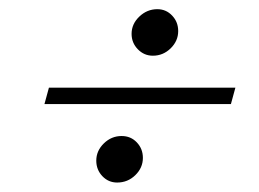

<svg xmlns="http://www.w3.org/2000/svg" viewBox="-20 -494 562 416"><path d="M311.2 -373.3Q292.2 -373.3 278.7 -387.2Q265.1 -401.1 265.1 -420.7Q265.1 -442.1 281.9 -458.1Q298.7 -474.1 320.9 -474.1Q339.9 -474.1 353 -460.2Q366.1 -446.4 366.1 -426.7Q366.1 -405.3 349.8 -389.3Q333.4 -373.3 311.2 -373.3ZM233.8 -98.5Q214.9 -98.5 201.7 -112.4Q188.6 -126.3 188.6 -145.9Q188.6 -167.3 205 -183.3Q221.4 -199.3 243.5 -199.3Q263.4 -199.3 276.5 -185.4Q289.6 -171.6 289.6 -151.9Q289.6 -130.5 273.2 -114.5Q256.8 -98.5 233.8 -98.5ZM76.3 -268.5 86 -304H490L480.3 -268.5Z"/></svg>

Font: Playfair 5pt SemiExpanded Light 12pt
Style: Italic
Weight: 300
Italic angle: -15.6°
Version: Version 2.000;gftools[0.9.28]